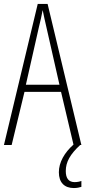

<svg xmlns="http://www.w3.org/2000/svg" viewBox="-20 -734 432 972"><path d="M313 132C313 86 335 47 386 0H392L221 -714H171L0 0H39L104 -269H289L352 -2C306 39 278 88 278 138C278 190 306 218 354 218C369 218 383 215 392 212V182C385 185 371 188 358 188C328 188 313 169 313 132ZM215 -596 281 -305H111L177 -597C185 -631 191 -654 196 -683C202 -654 207 -630 215 -596Z"/></svg>

Font: Noto Sans Telugu ExtraCondensed ExtraLight
Style: Regular
Weight: 200
Width: 2
Designer: Jelle Bosma - Monotype Design Team
Foundry: Monotype Imaging Inc.
Version: Version 2.005